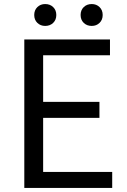

<svg xmlns="http://www.w3.org/2000/svg" viewBox="-20 -928 628 948"><path d="M149 -854Q149 -878 164.5 -893Q180 -908 203 -908Q227 -908 242.5 -893Q258 -878 258 -854Q258 -830 242.5 -815Q227 -800 203 -800Q180 -800 164.5 -815Q149 -830 149 -854ZM378 -854Q378 -878 393.5 -893Q409 -908 433 -908Q456 -908 471.5 -893Q487 -878 487 -854Q487 -830 471.5 -815Q456 -800 433 -800Q409 -800 393.5 -815Q378 -830 378 -854ZM100 -733H523V-655H193V-425H471V-346H193V-79H534V0H100Z"/></svg>

Font: Noto Sans SC
Style: Regular
Weight: 400
Designer: Ryoko NISHIZUKA ____ (kana & ideographs); Paul D. Hunt (Latin, Greek & Cyrillic); Wenlong ZHANG ___ (bopomofo); Sandoll 
Foundry: Adobe Systems Incorporated
Version: Version 1.004